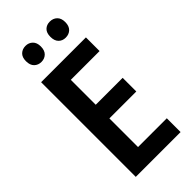

<svg xmlns="http://www.w3.org/2000/svg" viewBox="-283 -967 1024 1024"><g transform="rotate(-45 229.0 -455.0)"><path d="M412 0H74V-714H412V-611H195V-423H398V-320H195V-104H412ZM96 -850Q96 -880 112 -895Q128 -910 152 -910Q176 -910 192 -894.5Q208 -879 208 -850Q208 -820 192 -804.5Q176 -789 152 -789Q128 -789 112 -804.5Q96 -820 96 -850ZM280 -850Q280 -880 295.5 -895Q311 -910 335 -910Q360 -910 376 -894.5Q392 -879 392 -850Q392 -820 376 -804.5Q360 -789 335 -789Q311 -789 295.5 -804.5Q280 -820 280 -850Z"/></g></svg>

Font: Noto Sans Thai Looped Condensed SemiBold
Style: Regular
Weight: 600
Width: 3
Designer: Sasikarn Vongin, Ben Mitchell
Foundry: The Fontpad Ltd
Version: Version 1.001; ttfautohint (v1.8.4.7-5d5b)